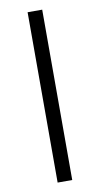

<svg xmlns="http://www.w3.org/2000/svg" viewBox="-82 -739 404 777"><g transform="rotate(-10 120.0 -350.0)"><path d="M90 -700H150V0H90Z"/></g></svg>

Font: Haskoy Light
Style: Regular
Weight: 300
Designer: Ertekin Erdin
Foundry: Ertekin Erdin
Version: Version 2.000; ttfautohint (v1.8.4.7-5d5b)